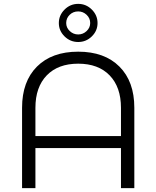

<svg xmlns="http://www.w3.org/2000/svg" viewBox="-20 -972 808 992"><path d="M484 -853Q484 -813 454.5 -784Q425 -755 384 -755Q343 -755 313.5 -784Q284 -813 284 -853Q284 -893 313.5 -922.5Q343 -952 384 -952Q425 -952 454.5 -922.5Q484 -893 484 -853ZM322 -853Q322 -829 340.5 -811.5Q359 -794 384 -794Q409 -794 427.5 -811.5Q446 -829 446 -853Q446 -878 427.5 -895.5Q409 -913 384 -913Q358 -913 340 -895.5Q322 -878 322 -853ZM384 -705Q520 -705 597 -628Q674 -551 674 -415V0H605V-207H163V0H94V-415Q94 -551 171 -628Q248 -705 384 -705ZM384 -643Q280 -643 221.5 -582.5Q163 -522 163 -415V-269H605V-415Q605 -522 546.5 -582.5Q488 -643 384 -643Z"/></svg>

Font: TypoPRO Montserrat Alternates
Style: Regular
Weight: 300
Designer: Julieta Ulanovsky
Foundry: Julieta Ulanovsky
Version: Version 6.001